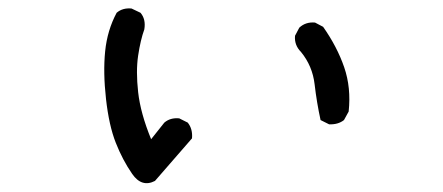

<svg xmlns="http://www.w3.org/2000/svg" viewBox="-20 -480 1040 451"><path d="M344 -55Q313 -39 290.5 -71.5Q268 -104 252 -144.5Q236 -185 229 -247.5Q222 -310 227 -359.5Q232 -409 254 -450Q268 -462 289 -460L310 -450Q323 -435 319 -411Q310 -386 304.5 -349.5Q299 -313 304.5 -263.5Q310 -214 335 -153L366 -192Q380 -204 401 -202L421 -192Q433 -177 431 -155ZM753 -188 733 -198Q724 -239 719 -282Q714 -325 687 -358Q671 -374 673 -396L683 -415Q698 -429 720 -427L739 -417Q772 -370 788.5 -322Q805 -274 799 -218L788 -198Q774 -187 753 -188Z"/></svg>

Font: Kosefont JP
Style: Regular
Weight: 400
Designer: Nozomi Seto 瀬戸のぞみ
Version: Version 3.00;June 19, 2020